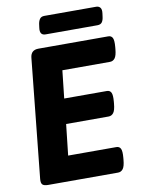

<svg xmlns="http://www.w3.org/2000/svg" viewBox="-94 -925 734 989"><g transform="rotate(-10 273.0 -430.5)"><path d="M198 -766Q166 -766 172 -806L174 -821Q176 -838 183.5 -849.5Q191 -861 208 -861H479Q493 -861 500.5 -851.5Q508 -842 505 -821L503 -806Q501 -787 493.5 -776.5Q486 -766 469 -766ZM76 0Q56 0 47.5 -7.5Q39 -15 41 -37L105 -660Q109 -700 149 -700H514Q530 -700 536.5 -687Q543 -674 540 -640L539 -629Q536 -595 526 -582Q516 -569 500 -569H251L235 -424H458Q474 -424 480.5 -411Q487 -398 484 -364L483 -353Q480 -319 470 -306Q460 -293 444 -293H222L204 -131H456Q472 -131 478.5 -118Q485 -105 482 -71L481 -60Q478 -26 468 -13Q458 0 442 0Z"/></g></svg>

Font: Asap
Style: Bold Italic
Weight: 700
Italic angle: -6°
Designer: Pablo Cosgaya
Foundry: Omnibus-Type
Version: Version 3.001; ttfautohint (v1.8.3)